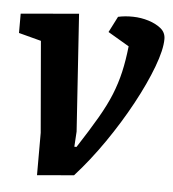

<svg xmlns="http://www.w3.org/2000/svg" viewBox="-47 -559 553 614"><g transform="rotate(5 229.5 -252.0)"><path d="M94 14V-122L69 -415L-3 -434V-496L183 -512L208 -136L205 -87H212Q249 -144 274 -187Q299 -230 313.5 -266Q328 -302 336.5 -339Q345 -376 350 -422L282 -462L308 -513Q330 -518 356 -517.5Q382 -517 406 -509.5Q430 -502 446 -489Q462 -476 462 -455Q462 -421 441 -365Q420 -309 384.5 -243.5Q349 -178 304.5 -113.5Q260 -49 212 4Z"/></g></svg>

Font: Faustina
Style: Bold Italic
Weight: 700
Italic angle: -8°
Designer: Alfonso Garcia
Foundry: http://www.omnibus-type.com
Version: Version 1.200